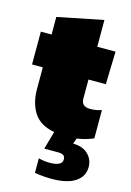

<svg xmlns="http://www.w3.org/2000/svg" viewBox="-133 -680 672 983"><g transform="rotate(15 203.0 -188.0)"><path d="M241 240Q229 240 211 239Q193 238 177 236Q161 234 153 232V155Q182 163 211 163Q278 163 278 128Q278 112 268 106Q258 100 241 100H167L194 5Q118 -9 85 -59.5Q52 -110 52 -186V-300H-5V-474H52V-567L294 -616V-474H391L386 -300H294V-199Q294 -157 341 -157Q372 -157 401 -167V-17Q360 1 314 7L303 37Q353 37 382 64.5Q411 92 411 133Q411 182 368.5 211Q326 240 241 240Z"/></g></svg>

Font: Kanit Black
Style: Regular
Weight: 900
Designer: Katatrad Team
Foundry: CadsonDemak
Version: Version 2.000; ttfautohint (v1.8.3)